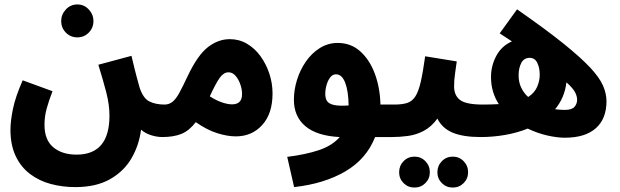

<svg xmlns="http://www.w3.org/2000/svg" viewBox="-20 -611 2785 863"><path d="M328 -443Q297 -443 276 -464.5Q255 -486 255 -516Q255 -546 276 -568.5Q297 -591 328 -591Q358 -591 379 -568.5Q400 -546 400 -516Q400 -486 379 -464.5Q358 -443 328 -443Z M27 -28Q27 -66 38 -120.5Q49 -175 82 -250L216 -201Q199 -157 189.5 -122Q180 -87 180 -50Q180 18 219.5 51Q259 84 324 84Q472 84 472 -91Q472 -140 458 -194.5Q444 -249 422 -320L571 -360Q585 -300 594 -266.5Q603 -233 607 -219Q623 -169 651.5 -155Q680 -141 720 -141Q756 -141 773.5 -120Q791 -99 791 -70Q791 -37 769.5 -16Q748 5 710 5Q686 5 660 -3Q634 -11 614 -28Q605 42 571 100.5Q537 159 474.5 194.5Q412 230 318 230Q261 230 208.5 216Q156 202 115 171Q74 140 50.5 90.5Q27 41 27 -28Z M709 5 719 -141Q740 -141 755.5 -153.5Q771 -166 786.5 -194.5Q802 -223 825 -272Q869 -364 915 -399.5Q961 -435 1013 -435Q1055 -435 1090 -414.5Q1125 -394 1150.5 -359Q1176 -324 1190.5 -280.5Q1205 -237 1205 -191Q1205 -100 1158.5 -49Q1112 2 1040 2Q1002 2 956 -12.5Q910 -27 860 -62Q830 -23 795 -9Q760 5 709 5ZM1007 -286Q986 -286 968.5 -262.5Q951 -239 923 -178Q951 -160 977 -151Q1003 -142 1023 -142Q1068 -142 1068 -188Q1068 -210 1060 -232.5Q1052 -255 1038.5 -270.5Q1025 -286 1007 -286Z M1302 230 1271 94Q1353 84 1413 64Q1473 44 1507 5Q1405 0 1353 -43.5Q1301 -87 1301 -163Q1301 -207 1315 -252Q1329 -297 1355 -334.5Q1381 -372 1417.5 -395Q1454 -418 1498 -418Q1557 -418 1599 -380.5Q1641 -343 1664.5 -280.5Q1688 -218 1690 -141H1752Q1788 -141 1806 -120.5Q1824 -100 1824 -70Q1824 -35 1804 -15Q1784 5 1743 5H1666Q1627 104 1532 159.5Q1437 215 1302 230ZM1442 -189Q1442 -170 1449.5 -157.5Q1457 -145 1479.5 -139.5Q1502 -134 1547 -137Q1546 -202 1531.5 -239.5Q1517 -277 1490 -277Q1475 -277 1464.5 -263.5Q1454 -250 1448 -229.5Q1442 -209 1442 -189Z M2015 232Q1986 232 1966 212Q1946 192 1946 163Q1946 134 1966 113.5Q1986 93 2015 93Q2044 93 2064 113.5Q2084 134 2084 163Q2084 192 2064 212Q2044 232 2015 232ZM1843 232Q1814 232 1794 212Q1774 192 1774 163Q1774 134 1794 113.5Q1814 93 1843 93Q1872 93 1892 113.5Q1912 134 1912 163Q1912 192 1892 212Q1872 232 1843 232Z M1742 5 1752 -141Q1787 -141 1809.5 -148Q1832 -155 1846.5 -177Q1861 -199 1871 -242.5Q1881 -286 1891 -358L2033 -335Q2030 -312 2025.5 -281.5Q2021 -251 2021 -223Q2021 -182 2048 -161.5Q2075 -141 2151 -141Q2187 -141 2204.5 -120Q2222 -99 2222 -70Q2222 -36 2201 -15.5Q2180 5 2141 5Q2061 5 2014 -15Q1967 -35 1946 -78Q1919 -41 1885 -23Q1851 -5 1814 0Q1777 5 1742 5Z M2519 8Q2484 8 2440 -2Q2396 -12 2352 -33Q2305 -14 2250.5 -4.5Q2196 5 2140 5L2150 -141Q2168 -141 2186 -141.5Q2204 -142 2222 -143Q2205 -169 2196 -199.5Q2187 -230 2187 -265Q2187 -315 2210.5 -359.5Q2234 -404 2281 -425Q2255 -442 2226 -461L2304 -569Q2432 -480 2511 -416.5Q2590 -353 2632.5 -307.5Q2675 -262 2690.5 -226Q2706 -190 2706 -156Q2706 -77 2658 -34.5Q2610 8 2519 8ZM2311 -272Q2311 -241 2323 -216.5Q2335 -192 2354 -175Q2382 -193 2394 -220Q2406 -247 2406 -275Q2406 -306 2395 -328.5Q2384 -351 2361 -351Q2335 -351 2323 -328Q2311 -305 2311 -272ZM2574 -163Q2574 -178 2565 -196Q2556 -214 2526 -241Q2522 -206 2509 -175.5Q2496 -145 2475 -120Q2498 -117 2519 -117Q2550 -117 2562 -130.5Q2574 -144 2574 -163Z"/></svg>

Font: Noto Sans Arabic Cond ExtBd
Style: Regular
Weight: 800
Width: 3
Designer: Monotype Design Team, Nadine Chahine, Nizar Qandah and Khaled Hosny
Foundry: Monotype Imaging Inc.
Version: Version 2.012; ttfautohint (v1.8.4.7-5d5b)